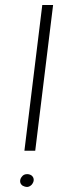

<svg xmlns="http://www.w3.org/2000/svg" viewBox="-20 -748 240 763"><path d="M191 -728 120 -149H77L148 -728ZM70 -10Q60 -17 60 -28Q60 -38 67 -46Q74 -56 88 -56Q97 -56 105 -51Q114 -44 114 -33Q114 -24 106 -14Q97 -5 87 -5Q80 -5 70 -10Z"/></svg>

Font: Josefin Sans Light
Style: Italic
Weight: 300
Italic angle: -7°
Designer: Santiago Orozco
Foundry: Typemade
Version: Version 2.000